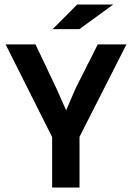

<svg xmlns="http://www.w3.org/2000/svg" viewBox="-20 -836 590 856"><path d="M334.5 -226.1V0H212.4V-225.1L4.9 -638.2H138.2L231.9 -440.9L274.9 -344.2L317.9 -443.8L416 -638.2H543.9ZM334 -706.1H214.8L324.2 -815.9H484.9ZM0 -638.2Z"/></svg>

Font: Code New Roman
Style: Bold
Weight: 700
Monospace: yes
Designer: Sam Radian
Foundry: Code New Roman
Version: Version 1.508 October 19, 2014